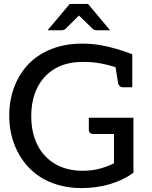

<svg xmlns="http://www.w3.org/2000/svg" viewBox="-20 -949 772 977"><path d="M394 8Q315 8 247 -17.5Q179 -43 129 -94Q81 -143 54 -211.5Q27 -280 27 -361Q27 -441 53.5 -509Q80 -577 128 -626Q176 -674 244.5 -700.5Q313 -727 398 -727Q445 -727 487 -720Q529 -713 570 -701Q611 -689 653 -673V-595L576 -604Q540 -617 496.5 -625.5Q453 -634 402 -634Q318 -634 259.5 -599.5Q201 -565 170 -503Q139 -441 139 -358Q139 -274 170.5 -211.5Q202 -149 261 -114.5Q320 -80 401 -80Q447 -80 486.5 -90.5Q526 -101 560 -118V-267H455Q445 -267 438.5 -273Q432 -279 432 -288V-350H659V-70Q609 -33 541 -12.5Q473 8 394 8ZM566 -620 653 -595V-505H605Q596 -505 590 -510Q584 -515 581 -525ZM222 -795 335 -929H428L540 -795H474Q461 -795 452 -802L382 -870L313 -802Q310 -799 304 -797Q298 -795 291 -795Z"/></svg>

Font: Aleo Medium
Style: Regular
Weight: 500
Designer: Alessio Laiso
Foundry: Alessio Laiso
Version: Version 2.001;gftools[0.9.29]